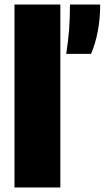

<svg xmlns="http://www.w3.org/2000/svg" viewBox="-20 -828 462 848"><path d="M44 0V-808H246.5V0ZM272.5 -590Q281.5 -648 285.2 -697.2Q289 -746.5 289 -808H422.5Q422.5 -744.5 411.5 -688Q400.5 -631.5 382 -590Z"/></svg>

Font: Encode Sans SemiCondensed SemiCondensed Black
Style: Regular
Weight: 900
Width: 4
Designer: Multiple Designers
Foundry: Impallari Type
Version: Version 3.000; ttfautohint (v1.8.3) -l 8 -r 50 -G 200 -x 14 